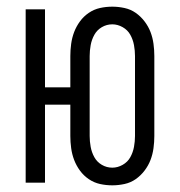

<svg xmlns="http://www.w3.org/2000/svg" viewBox="-20 -548 540 576"><path d="M317 8Q298 8 280 4Q262 0 246.5 -10.5Q231 -21 220 -36Q209 -51 202.5 -68Q196 -85 193.5 -103.5Q191 -122 191 -140V-234H115V0H57V-520H115V-286H191V-380Q191 -398 193.5 -416.5Q196 -435 202.5 -452Q209 -469 220 -484Q231 -499 246.5 -509.5Q262 -520 280 -524Q298 -528 317 -528Q335 -528 353.5 -524Q372 -520 387 -509.5Q402 -499 413.5 -484Q425 -469 431.5 -452Q438 -435 440.5 -416.5Q443 -398 443 -380V-140Q443 -122 440.5 -103.5Q438 -85 431.5 -68Q425 -51 413.5 -36Q402 -21 387 -10.5Q372 0 353.5 4Q335 8 317 8ZM317 -45Q333 -45 348 -53.5Q363 -62 371 -76.5Q379 -91 382 -107.5Q385 -124 385 -140V-380Q385 -396 382 -412.5Q379 -429 371 -443.5Q363 -458 348 -466.5Q333 -475 317 -475Q300 -475 285.5 -466.5Q271 -458 263 -443.5Q255 -429 252 -412.5Q249 -396 249 -380V-140Q249 -124 252 -107.5Q255 -91 263 -76.5Q271 -62 285.5 -53.5Q300 -45 317 -45Z"/></svg>

Font: Iosevka Term Curly Light
Style: Regular
Weight: 300
Designer: Belleve Invis
Foundry: Belleve Invis
Version: Version 32.3.0